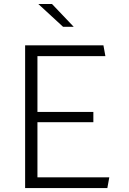

<svg xmlns="http://www.w3.org/2000/svg" viewBox="-20 -962 660 982"><path d="M108.5 0V-730H171.5V0ZM529 0H151V-55H539ZM457.5 -337H151V-389.5H457.5ZM151 -675V-730H509L519 -675ZM176 -941.5H246L357 -825H302.5Z"/></svg>

Font: Monaspace Krypton Var ExLight
Style: Regular
Weight: 200
Designer: Riley Cran and the Lettermatic Team
Version: Version 1.200 (Monaspace Krypton Var)